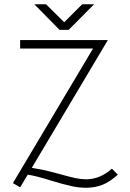

<svg xmlns="http://www.w3.org/2000/svg" viewBox="-20 -873 613 906"><path d="M419 -644H75V-684H489L130 -81L175 -73Q198 -69 264 -51Q310 -38 336 -32.5Q362 -27 386 -27Q452 -27 508 -77L536 -49Q499 -15 463.5 -1Q428 13 386 13Q351 13 316 5Q281 -3 230 -18Q155 -42 111 -49L75 11L41 -9ZM197 -853 283 -768 368 -853H424L304 -732H261L142 -853Z"/></svg>

Font: Bellota Light
Style: Regular
Weight: 300
Designer: Kemie Guaida
Foundry: Kemie Guaida
Version: Version 4.001